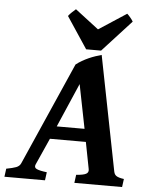

<svg xmlns="http://www.w3.org/2000/svg" viewBox="-85 -904 734 951"><g transform="rotate(5 282.0 -428.5)"><path d="M181.2 -207 121.6 -73.7Q115.2 -58.6 129.4 -51.8Q143.6 -44.9 180.2 -40.5L174.8 0H-26.9L-21.5 -40.5Q10.3 -46.4 27.1 -52.7Q43.9 -59.1 50.3 -73.7L275.4 -584.5Q289.6 -595.7 305.4 -604.7Q321.3 -613.8 337.6 -621.1Q354 -628.4 370.1 -633.8Q386.2 -639.2 400.4 -643.1L512.7 -73.7Q514.2 -66.9 516.8 -61.5Q519.5 -56.2 524.9 -52.2Q530.3 -48.3 539.6 -45.4Q548.8 -42.5 563.5 -40.5L558.1 0H320.8L326.2 -40.5Q361.8 -43 375.2 -50.3Q388.7 -57.6 385.7 -73.7L359.9 -207ZM347.7 -271 304.2 -489.7 209.5 -271ZM395.5 -664.1H321.3L217.3 -820.8Q224.1 -830.1 235.4 -840.8Q246.6 -851.6 253.9 -857.4L371.1 -767.6L508.8 -857.4Q511.7 -855 515.9 -850.6Q520 -846.2 524.4 -841.1Q528.8 -835.9 532.7 -830.6Q536.6 -825.2 539.1 -820.8Z"/></g></svg>

Font: Gentium Book Basic
Style: Bold Italic
Weight: 700
Italic angle: -8°
Designer: J. Victor Gaultney and Annie Olsen
Foundry: SIL International
Version: Version 1.102; 2013; Maintenance release